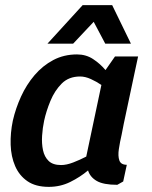

<svg xmlns="http://www.w3.org/2000/svg" viewBox="-20 -720 593 748"><path d="M292 -422Q248 -422 220.5 -394.5Q193 -367 176.5 -327Q160 -287 152 -250Q146 -222 144 -191.5Q142 -161 147.5 -135Q153 -109 169.5 -93Q186 -77 218 -77Q239 -77 265 -87Q291 -97 316 -110L375 -389Q356 -402 334 -412Q312 -422 292 -422ZM437 0Q383 0 357 -15Q331 -30 323 -56Q292 -30 253.5 -11Q215 8 170 8Q119 8 87 -14Q55 -36 39 -73Q23 -110 21.5 -156Q20 -202 30 -250Q41 -298 62 -344Q83 -390 114.5 -427Q146 -464 187.5 -486Q229 -508 280 -508Q315 -508 342.5 -490Q370 -472 391 -447L428 -500H518L503 -430L462 -237L454 -196Q447 -166 443 -139Q439 -112 445 -95Q451 -78 474 -78L460 -13ZM165 -550 302 -700H417L490 -550H390L345 -635L265 -550Z"/></svg>

Font: Epunda Sans SemiBold
Style: Italic
Weight: 600
Italic angle: -12.0243°
Designer: Simon Atzbach
Foundry: typofactur
Version: Version 2.204; ttfautohint (v1.8.4.7-5d5b)